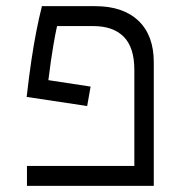

<svg xmlns="http://www.w3.org/2000/svg" viewBox="-20 -606 626 626"><path d="M275.4 -323.7 264.2 -260.3 66.9 -290Q74.7 -358.4 82.5 -410.4Q90.3 -462.4 98.6 -504.6Q106.9 -546.9 116.7 -585.9H290.5Q381.3 -585.9 431.4 -538.3Q481.4 -490.7 481.4 -402.8V0H67.9V-64.9H418V-378.4Q418 -451.2 383.5 -486.1Q349.1 -521 283.7 -521H166Q161.1 -499.5 153.8 -457.3Q146.5 -415 137.7 -344.7Z"/></svg>

Font: Cascadia Code NF Light
Style: Regular
Weight: 300
Monospace: yes
Designer: Aaron Bell
Foundry: Saja Typeworks
Version: Version 2404.023; ttfautohint (v1.8.4)